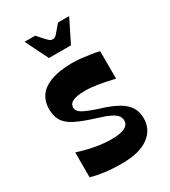

<svg xmlns="http://www.w3.org/2000/svg" viewBox="-176 -784 780 882"><g transform="rotate(-30 214.5 -343.0)"><path d="M46 -9V-141Q96.4 -125 140.4 -117.4Q184.5 -109.7 221.8 -109.7Q268.7 -109.7 291.6 -121.3Q314.6 -132.9 314.6 -155.2Q314.6 -170.1 305.8 -181.6Q297 -193 274.6 -204.2Q252.3 -215.3 210.4 -227.9Q147.7 -247.3 110.5 -265.6Q73.3 -283.9 57.3 -309.1Q41.3 -334.3 41.3 -372.6Q41.3 -438.4 92.6 -471.2Q144 -504 241.4 -504Q259.8 -504 284 -501.5Q308.1 -499 333.2 -495.2Q358.2 -491.4 377.9 -486.7V-340.6Q331.8 -351.6 294.9 -357.8Q258.1 -363.9 226.1 -363.9Q182.5 -363.9 161.7 -354.1Q140.9 -344.4 140.9 -324.1Q140.9 -304.5 163 -291.4Q185.2 -278.3 242.1 -259.6Q300.5 -242.3 334.5 -222.2Q368.5 -202 382.8 -177.3Q397.2 -152.7 397.2 -120.3Q397.2 -60 348.6 -24.7Q300.1 10.6 208.1 10.6Q156.7 10.6 116.7 5.3Q76.7 0 46 -9ZM158.3 -576.9 98.5 -697.4H154.3Q179 -670 189.7 -658.7Q200.4 -647.4 205.4 -645Q210.4 -642.7 216.7 -642.7Q224.1 -642.7 228.6 -645Q233.1 -647.4 243.1 -658.7Q253.1 -670 275.8 -697.4H334.9L275.2 -576.9Z"/></g></svg>

Font: Ojuju ExtraLight
Style: Regular
Weight: 200
Designer: Chisaokwu Joboson, Mirko Velimirovic
Foundry: Udi Foundry
Version: Version 1.000